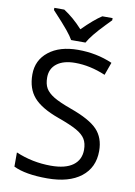

<svg xmlns="http://www.w3.org/2000/svg" viewBox="-101 -995 750 1068"><g transform="rotate(10 274.5 -460.5)"><path d="M117.2 -931.2H173.3Q229 -895.5 280.3 -838.9Q344.7 -903.3 388.2 -931.2H446.3V-918.9L414.1 -885.7Q344.2 -813.5 321.3 -771H240.2Q229.5 -790.5 204.3 -821.5Q179.2 -852.5 117.2 -918.9ZM250 -63Q332 -63 374.5 -94.2Q417 -125.5 417 -182.1Q417 -218.8 402.3 -242.7Q387.7 -266.6 352.8 -286.4Q317.9 -306.2 246.1 -332Q146.5 -367.7 103.8 -416.5Q61 -465.3 61 -545.7Q61 -626 122.8 -675Q184.6 -724.1 288.8 -724.1Q393.1 -724.1 482.9 -685.1L457 -612.8Q369.1 -649.9 285.2 -649.9Q219.2 -649.9 182.1 -621.6Q145 -593.3 145 -543Q145 -505.9 158.7 -482.4Q172.4 -459 204.6 -439.2Q236.8 -419.4 304.2 -395Q415 -355.5 458 -309.8Q501 -264.2 501 -189.9Q501 -96.2 432.9 -43.2Q364.7 9.8 241.9 9.8Q119.1 9.8 51.8 -22.9V-103Q146 -63 250 -63Z"/></g></svg>

Font: Open Sans Hebrew
Style: Regular
Weight: 400
Foundry: Ascender Corporation, Yanek Iontef
Version: Version 2.001;PS 002.001;hotconv 1.0.70;makeotf.lib2.5.58329